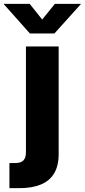

<svg xmlns="http://www.w3.org/2000/svg" viewBox="-83 -770 438 994"><path d="M51.3 -529.3H220.7V27.8Q220.7 88.9 197 127.9Q173.3 167 127.9 185.5Q82.5 204.1 17.6 204.1H-34.2V74.2H-5.9Q25.4 74.2 38.3 60.5Q51.3 46.9 51.3 17.1ZM70.8 -750 135.3 -668.9 201.2 -750H335V-748L198.7 -596.7H71.8L-63 -748V-750Z"/></svg>

Font: Inter 24pt ExtraBold
Style: Regular
Weight: 800
Designer: Rasmus Andersson
Foundry: rsms
Version: Version 4.001;git-66647c0bb